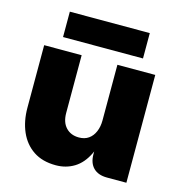

<svg xmlns="http://www.w3.org/2000/svg" viewBox="-112 -857 909 965"><g transform="rotate(15 343.0 -375.0)"><path d="M433 -96V-561H630V0H529Q483 0 458 -25Q433 -50 433 -96ZM264 7Q194 7 147 -24.5Q100 -56 76 -111Q52 -166 52 -236V-561H247V-261Q247 -212 272.5 -185Q298 -158 340 -158Q370 -158 390.5 -172.5Q411 -187 422 -213Q433 -239 433 -271L458 -242Q455 -155 428.5 -100Q402 -45 359.5 -19Q317 7 264 7ZM133 -757H549V-625H133Z"/></g></svg>

Font: Parkinsans ExtraBold
Style: Regular
Weight: 800
Designer: Red Stone, Indian Type Foundry
Foundry: Indian Type Foundry
Version: Version 1.000